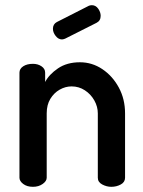

<svg xmlns="http://www.w3.org/2000/svg" viewBox="-20 -720 552 740"><path d="M107 0Q84 0 69.5 -11Q55 -22 55 -35V-440Q55 -455 69.5 -464.5Q84 -474 107 -474Q126 -474 140 -464.5Q154 -455 154 -440V-404Q169 -433 203.5 -456.5Q238 -480 288 -480Q335 -480 374.5 -453.5Q414 -427 438 -382.5Q462 -338 462 -283V-35Q462 -18 445.5 -9Q429 0 409 0Q391 0 374 -9Q357 -18 357 -35V-283Q357 -309 343.5 -333Q330 -357 307 -372Q284 -387 256 -387Q232 -387 210 -374.5Q188 -362 174 -339Q160 -316 160 -283V-35Q160 -22 144.5 -11Q129 0 107 0ZM219 -568Q205 -568 194.5 -581.5Q184 -595 184 -609Q184 -627 199 -635L323 -698Q329 -700 334 -700Q349 -700 358.5 -686.5Q368 -673 368 -659Q368 -640 352 -632L231 -571Q228 -570 225 -569Q222 -568 219 -568Z"/></svg>

Font: Dosis SemiBold
Style: Regular
Weight: 600
Designer: EdgarTolentino, PabloImpallari, IginoMarini
Foundry: EdgarTolentino, PabloImpallari, IginoMarini
Version: Version 3.001; ttfautohint (v1.8.2)